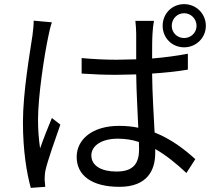

<svg xmlns="http://www.w3.org/2000/svg" viewBox="-20 -861 1040 929"><path d="M231 -753 143 -761C143 -739 140 -712 137 -689C125 -607 91 -416 91 -269C91 -133 109 -24 129 48L199 43C198 32 197 17 196 8C196 -4 197 -23 200 -37C211 -86 248 -189 272 -258L231 -290C214 -250 190 -189 174 -143C167 -192 164 -234 164 -283C164 -394 194 -593 214 -686C217 -704 225 -736 231 -753ZM811 -736C811 -770 837 -797 871 -797C904 -797 931 -770 931 -736C931 -703 904 -677 871 -677C837 -677 811 -703 811 -736ZM767 -736C767 -678 812 -632 871 -632C929 -632 976 -678 976 -736C976 -795 929 -841 871 -841C812 -841 767 -795 767 -736ZM652 -174 653 -140C653 -73 628 -31 544 -31C472 -31 422 -58 422 -109C422 -158 475 -190 549 -190C585 -190 620 -185 652 -174ZM725 -760H635C637 -742 639 -715 639 -698V-574L544 -572C486 -572 432 -575 375 -580V-505C434 -501 486 -499 543 -499L639 -501C640 -418 646 -320 649 -243C620 -249 589 -252 556 -252C425 -252 351 -185 351 -102C351 -12 424 43 558 43C693 43 731 -38 731 -120V-140C782 -111 832 -71 882 -24L925 -91C873 -138 809 -188 728 -220C724 -304 717 -404 716 -505C776 -509 834 -515 889 -524V-601C836 -591 777 -583 716 -578C716 -625 716 -672 718 -699C719 -719 721 -739 725 -760Z"/></svg>

Font: Noto Sans HK
Style: Regular
Weight: 400
Designer: Ryoko NISHIZUKA 西塚涼子 (kana, bopomofo & ideographs); Paul D. Hunt (Latin, Greek & Cyrillic); Sandoll Communications 산돌커뮤니
Foundry: Adobe
Version: Version 2.004;hotconv 1.0.118;makeotfexe 2.5.65603